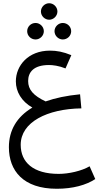

<svg xmlns="http://www.w3.org/2000/svg" viewBox="-20 -801 625 1187"><path d="M35 109C35 254 123 366 331 366C431 366 513 343 569 306L534 227C485 256 405 274 343 274C186 274 108 203 108 94C108 -46 272 -128 483 -131L475 -218C392 -210 321 -195 262 -174C186 -210 154 -247 154 -300C154 -353 186 -399 283 -399C305 -399 343 -395 385 -378L421 -460C370 -481 330 -488 289 -488C154 -488 78 -395 78 -298C78 -234 113 -174 180 -136C83 -78 35 5 35 109ZM148 -608C148 -580 171 -557 200 -557C227 -557 251 -580 251 -608C251 -636 227 -659 200 -659C171 -659 148 -636 148 -608ZM368 -557C397 -557 420 -580 420 -608C420 -636 397 -659 368 -659C341 -659 317 -636 317 -608C317 -580 341 -557 368 -557ZM233 -730C233 -702 257 -679 284 -679C311 -679 335 -702 335 -730C335 -758 311 -781 284 -781C257 -781 233 -758 233 -730Z"/></svg>

Font: FiraGO Unicode
Style: Regular
Weight: 400
Designer: bBox Type
Foundry: bBox Type GmbH
Version: Version 1.001;PS 001.001;hotconv 1.0.88;makeotf.lib2.5.64775